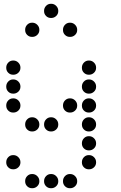

<svg xmlns="http://www.w3.org/2000/svg" viewBox="-20 -808 640 1015"><path d="M249 -788Q234 -788 223.5 -777Q213 -766 213 -751V-749Q213 -734 223.5 -723.5Q234 -713 249 -713H251Q266 -713 277 -723.5Q288 -734 288 -749V-751Q288 -766 277 -777Q266 -788 251 -788ZM149 -688Q134 -688 123.5 -677Q113 -666 113 -651V-649Q113 -634 123.5 -623.5Q134 -613 149 -613H151Q166 -613 177 -623.5Q188 -634 188 -649V-651Q188 -666 177 -677Q166 -688 151 -688ZM349 -688Q334 -688 323.5 -677Q313 -666 313 -651V-649Q313 -634 323.5 -623.5Q334 -613 349 -613H351Q366 -613 377 -623.5Q388 -634 388 -649V-651Q388 -666 377 -677Q366 -688 351 -688ZM49 -488Q34 -488 23.5 -477Q13 -466 13 -451V-449Q13 -434 23.5 -423.5Q34 -413 49 -413H51Q66 -413 77 -423.5Q88 -434 88 -449V-451Q88 -466 77 -477Q66 -488 51 -488ZM449 -488Q434 -488 423.5 -477Q413 -466 413 -451V-449Q413 -434 423.5 -423.5Q434 -413 449 -413H451Q466 -413 477 -423.5Q488 -434 488 -449V-451Q488 -466 477 -477Q466 -488 451 -488ZM49 -388Q34 -388 23.5 -377Q13 -366 13 -351V-349Q13 -334 23.5 -323.5Q34 -313 49 -313H51Q66 -313 77 -323.5Q88 -334 88 -349V-351Q88 -366 77 -377Q66 -388 51 -388ZM449 -388Q434 -388 423.5 -377Q413 -366 413 -351V-349Q413 -334 423.5 -323.5Q434 -313 449 -313H451Q466 -313 477 -323.5Q488 -334 488 -349V-351Q488 -366 477 -377Q466 -388 451 -388ZM49 -288Q34 -288 23.5 -277Q13 -266 13 -251V-249Q13 -234 23.5 -223.5Q34 -213 49 -213H51Q66 -213 77 -223.5Q88 -234 88 -249V-251Q88 -266 77 -277Q66 -288 51 -288ZM349 -288Q334 -288 323.5 -277Q313 -266 313 -251V-249Q313 -234 323.5 -223.5Q334 -213 349 -213H351Q366 -213 377 -223.5Q388 -234 388 -249V-251Q388 -266 377 -277Q366 -288 351 -288ZM449 -288Q434 -288 423.5 -277Q413 -266 413 -251V-249Q413 -234 423.5 -223.5Q434 -213 449 -213H451Q466 -213 477 -223.5Q488 -234 488 -249V-251Q488 -266 477 -277Q466 -288 451 -288ZM149 -188Q134 -188 123.5 -177Q113 -166 113 -151V-149Q113 -134 123.5 -123.5Q134 -113 149 -113H151Q166 -113 177 -123.5Q188 -134 188 -149V-151Q188 -166 177 -177Q166 -188 151 -188ZM249 -188Q234 -188 223.5 -177Q213 -166 213 -151V-149Q213 -134 223.5 -123.5Q234 -113 249 -113H251Q266 -113 277 -123.5Q288 -134 288 -149V-151Q288 -166 277 -177Q266 -188 251 -188ZM449 -188Q434 -188 423.5 -177Q413 -166 413 -151V-149Q413 -134 423.5 -123.5Q434 -113 449 -113H451Q466 -113 477 -123.5Q488 -134 488 -149V-151Q488 -166 477 -177Q466 -188 451 -188ZM449 -88Q434 -88 423.5 -77Q413 -66 413 -51V-49Q413 -34 423.5 -23.5Q434 -13 449 -13H451Q466 -13 477 -23.5Q488 -34 488 -49V-51Q488 -66 477 -77Q466 -88 451 -88ZM49 12Q34 12 23.5 23Q13 34 13 49V51Q13 66 23.5 76.5Q34 87 49 87H51Q66 87 77 76.5Q88 66 88 51V49Q88 34 77 23Q66 12 51 12ZM449 12Q434 12 423.5 23Q413 34 413 49V51Q413 66 423.5 76.5Q434 87 449 87H451Q466 87 477 76.5Q488 66 488 51V49Q488 34 477 23Q466 12 451 12ZM149 112Q134 112 123.5 123Q113 134 113 149V151Q113 166 123.5 176.5Q134 187 149 187H151Q166 187 177 176.5Q188 166 188 151V149Q188 134 177 123Q166 112 151 112ZM249 112Q234 112 223.5 123Q213 134 213 149V151Q213 166 223.5 176.5Q234 187 249 187H251Q266 187 277 176.5Q288 166 288 151V149Q288 134 277 123Q266 112 251 112ZM349 112Q334 112 323.5 123Q313 134 313 149V151Q313 166 323.5 176.5Q334 187 349 187H351Q366 187 377 176.5Q388 166 388 151V149Q388 134 377 123Q366 112 351 112Z"/></svg>

Font: Doto Rounded
Style: Bold
Weight: 700
Monospace: yes
Version: Version 1.000